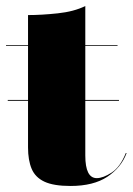

<svg xmlns="http://www.w3.org/2000/svg" viewBox="-20 -610 440 637"><path d="M5.7 -278.5H374.7V-275.5H5.7ZM400 -102Q382 -54 336 -23.5Q290 7 214 7Q158 7 127.5 -7.2Q97 -21.5 85 -50Q73 -78.5 73 -121V-457.5H0V-460H73V-560Q118 -560 171.8 -565.8Q225.5 -571.5 263 -590V-460H370V-457.5H263V-94Q263 -19 301 -19Q322 -19 350.5 -37.5Q379 -56 397.5 -102.5Z"/></svg>

Font: Bodoni* 72pt Fatface
Style: Regular
Weight: 900
Version: Version 2.3